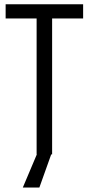

<svg xmlns="http://www.w3.org/2000/svg" viewBox="-20 -710 407 883"><path d="M5.9 -690.4H362.3V-625H219.7V0H148.4V-625H5.9ZM154.3 -11.7H219.7L161.1 152.3H85Z"/></svg>

Font: Dinish Condensed
Style: Regular
Weight: 400
Width: 3
Designer: Bert Driehuis
Foundry: Playbeing
Version: Version 3.006; git-39231f3c-release